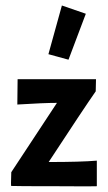

<svg xmlns="http://www.w3.org/2000/svg" viewBox="-20 -676 392 698"><path d="M205 -656 292 -626 229 -459 156 -479ZM332 -92V1Q332 2 188 1Q36 1 21 0Q19 2 21 -50L187 -302Q139 -302 43 -296L44 -388H329L328 -344Q286 -284 157 -87Q274 -87 332 -92Z"/></svg>

Font: GFS Neohellenic Rg
Style: Bold
Weight: 700
Designer: Designed by Takis Katsoulidis and George D. Matthiopoulos.
Foundry: Designed by Takis Katsoulidis and George D. Matthiopoulos.
Version: Version 1.0